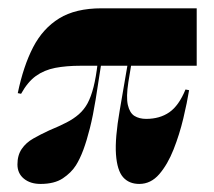

<svg xmlns="http://www.w3.org/2000/svg" viewBox="-20 -438 523 469"><path d="M31.5 -208.9 23.4 -210.5Q37.1 -276.6 60.9 -322.6Q84.7 -368.5 124.6 -393.1Q164.5 -417.7 228.2 -417.7H460.5V-277.4H177.4Q141.9 -277.4 114.9 -272.2Q87.9 -266.9 67.7 -252.4Q47.6 -237.9 31.5 -208.9ZM79 11.3Q54 11.3 38.3 -1.6Q22.6 -14.5 22.6 -36.3Q22.6 -58.9 33.1 -74.2Q43.5 -89.5 61.3 -99.6Q79 -109.7 100 -119.4Q125 -129.8 142.3 -138.7Q159.7 -147.6 172.6 -158.9Q185.5 -170.2 194 -185.9Q202.4 -201.6 208.5 -225.4Q214.5 -249.2 218.5 -283.1H227.4Q220.2 -234.7 213.7 -195.2Q207.3 -155.6 199.6 -125Q191.9 -94.4 183.5 -71.8Q175 -49.2 165.3 -33.9Q154 -16.1 133.5 -2.4Q112.9 11.3 79 11.3ZM320.2 11.3Q295.2 11.3 280.6 -5.2Q266.1 -21.8 263.3 -60.9Q260.5 -100 272.6 -169.4L293.5 -291.1H302.4L293.5 -237.1Q287.9 -200.8 292.3 -181.5Q296.8 -162.1 308.5 -154.8Q320.2 -147.6 337.1 -147.6Q370.2 -147.6 393.5 -163.7Q416.9 -179.8 433.1 -219.4L441.9 -217.7Q437.1 -187.9 427.8 -148.8Q418.5 -109.7 404 -73Q389.5 -36.3 369 -12.5Q348.4 11.3 320.2 11.3Z"/></svg>

Font: Playfair 144pt SemiCondensed Black
Style: Regular
Weight: 900
Width: 4
Designer: Claus Eggers Sørensen
Foundry: Claus Eggers Sørensen
Version: Version 2.203